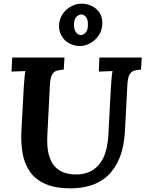

<svg xmlns="http://www.w3.org/2000/svg" viewBox="-20 -1015 796 1051"><path d="M756 -700 752 -634Q730 -633 714 -628Q698 -623 688.5 -605.5Q679 -588 677 -547L664 -297Q659 -211 634.5 -151Q610 -91 570.5 -54Q531 -17 479 -0.5Q427 16 367 16Q283 16 228.5 -8Q174 -32 144 -75Q114 -118 104 -174Q94 -230 97 -294L110 -536Q112 -563 114 -588Q116 -613 119 -626Q103 -625 78.5 -624.5Q54 -624 43 -623L47 -700H333L329 -634Q307 -633 290.5 -628Q274 -623 264.5 -605.5Q255 -588 253 -547L239 -272Q236 -209 247 -168.5Q258 -128 279.5 -104.5Q301 -81 329 -71Q357 -61 387 -60Q442 -58 482.5 -81Q523 -104 546 -152Q569 -200 573 -274L587 -536Q589 -563 591 -588Q593 -613 596 -626Q580 -625 556 -624.5Q532 -624 521 -623L524 -700ZM416 -763Q389 -763 362.5 -776Q336 -789 319.5 -814Q303 -839 303 -874Q304 -909 321.5 -936Q339 -963 367.5 -979Q396 -995 427 -995Q455 -995 481 -983Q507 -971 524 -947Q541 -923 540 -885Q539 -848 520 -820.5Q501 -793 473 -778Q445 -763 416 -763ZM424 -823Q437 -824 448.5 -836.5Q460 -849 461 -872Q463 -906 451.5 -921Q440 -936 424 -936Q411 -935 399 -923.5Q387 -912 385 -887Q384 -856 395 -839.5Q406 -823 424 -823Z"/></svg>

Font: Lora
Style: Italic
Weight: 400
Italic angle: -3°
Designer: Olga Karpushina, Alexei Vanyashin (Cyrillic)
Foundry: Cyreal
Version: Version 3.008